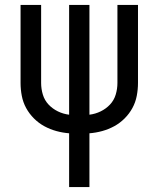

<svg xmlns="http://www.w3.org/2000/svg" viewBox="-20 -540 640 775"><path d="M259 215V-2Q233 -4 207.5 -11Q182 -18 159 -30.5Q136 -43 117 -62Q98 -81 85.5 -104Q73 -127 68 -153Q63 -179 63 -205V-520H146V-205Q146 -181 153 -158Q160 -135 176 -118Q192 -101 213.5 -90.5Q235 -80 259 -77V-520H341V-77Q365 -80 386.5 -90.5Q408 -101 424 -118Q440 -135 447 -158Q454 -181 454 -205V-520H537V-205Q537 -179 532 -153Q527 -127 514.5 -104Q502 -81 483 -62Q464 -43 441 -30.5Q418 -18 392.5 -11Q367 -4 341 -2V215Z"/></svg>

Font: R Plex Mono
Style: Regular
Weight: 400
Monospace: yes
Designer: Belleve Invis
Foundry: Belleve Invis
Version: Version 31.8.0